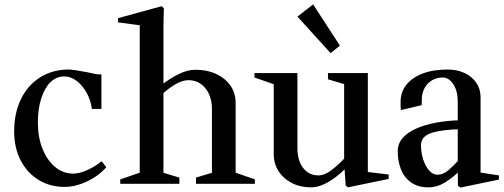

<svg xmlns="http://www.w3.org/2000/svg" viewBox="-20 -830 2278 867"><path d="M272 14Q205 14 153.5 -18Q102 -50 73 -106.5Q44 -163 44 -236Q44 -317 73 -379Q102 -441 155.5 -477Q209 -513 280 -516Q297 -517 321 -513Q345 -509 373 -504Q391 -500 408 -496.5Q425 -493 438 -494V-338H395Q390 -377 371.5 -410.5Q353 -444 326.5 -464.5Q300 -485 268 -485Q233 -484 207 -458Q181 -432 166 -385Q151 -338 151 -277Q151 -210 172 -158Q193 -106 229 -76Q265 -46 311 -46Q338 -46 374 -62Q410 -78 439 -102L460 -75Q426 -36 373.5 -11Q321 14 272 14Z M523 0V-20L625 -55L611 -35V-730L626 -714L513 -729V-748L710 -802L720 -793L718 -718V-439L711 -447Q744 -474 785 -494.5Q826 -515 862 -515Q915 -515 956 -496Q997 -477 1020.5 -443.5Q1044 -410 1044 -366V-35L1030 -55L1131 -20V0H865V-28L951 -54L937 -35V-338Q937 -395 907.5 -431.5Q878 -468 831 -468Q803 -468 770.5 -448.5Q738 -429 711 -403L718 -425V-35L704 -54L790 -28V0Z M1385 16Q1336 16 1298 -3.5Q1260 -23 1238 -57Q1216 -91 1216 -134V-465L1230 -445L1129 -480V-500H1323V-162Q1323 -105 1349 -71.5Q1375 -38 1418 -38Q1447 -38 1480.5 -64.5Q1514 -91 1542 -122L1534 -99V-465L1548 -446L1461 -472V-500H1641V-39L1627 -55L1735 -42V-22L1551 16L1541 8L1535 -80L1543 -72Q1522 -50 1495.5 -30Q1469 -10 1440.5 3Q1412 16 1385 16ZM1473 -590 1323 -755 1394 -810 1515 -624Z M1916 16Q1866 16 1834.5 -7.5Q1803 -31 1789.5 -68Q1776 -105 1776 -147Q1776 -181 1798 -206.5Q1820 -232 1859.5 -249.5Q1899 -267 1951 -276.5Q2003 -286 2061 -287L2047 -273V-371Q2047 -419 2027 -449.5Q2007 -480 1980 -480Q1953 -480 1932 -468Q1911 -456 1899 -435.5Q1887 -415 1885 -389Q1885 -379 1884.5 -371Q1884 -363 1884 -355L1790 -333Q1789 -341 1789 -351Q1789 -361 1789 -371Q1789 -414 1814.5 -446.5Q1840 -479 1887.5 -497.5Q1935 -516 2001 -516Q2045 -516 2078.5 -500Q2112 -484 2131 -456Q2150 -428 2150 -391V-36L2135 -53L2233 -38V-19L2059 17L2048 9L2047 -66L2056 -59Q2024 -27 1988.5 -5.5Q1953 16 1916 16ZM1956 -41Q1981 -41 2005 -61.5Q2029 -82 2056 -112L2047 -88V-263L2065 -247Q1975 -245 1928 -229.5Q1881 -214 1881 -175Q1881 -141 1891 -110Q1901 -79 1918 -60Q1935 -41 1956 -41Z"/></svg>

Font: Wittgenstein Medium
Style: Regular
Weight: 500
Designer: Jörg Drees
Foundry: Jörg Drees
Version: Version 1.500